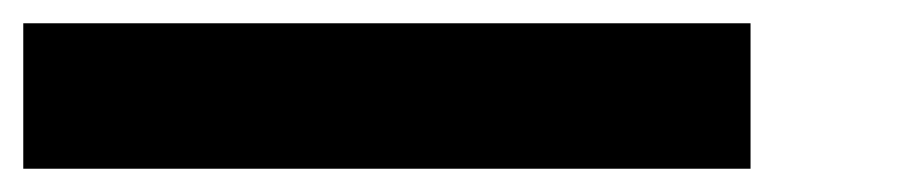

<svg xmlns="http://www.w3.org/2000/svg" viewBox="-20 -520 790 165"><path d="M625 -500V-375H0V-500Z"/></svg>

Font: CraftyPE
Style: Regular
Weight: 400
Designer: Erek Butcher
Foundry: Haunted Coop
Version: Version 0.018;April 4, 2024;FontCreator 15.0.0.2962 64-bit